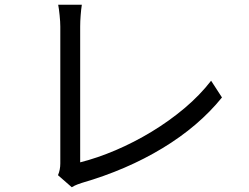

<svg xmlns="http://www.w3.org/2000/svg" viewBox="-20 -764 1040 802"><path d="M222.2 -32.2Q231.9 -54.7 231.9 -81.1Q231.9 -96.7 231.9 -137.7Q231.9 -178.7 231.9 -235.4Q231.9 -292 231.9 -354.7Q231.9 -417.5 231.9 -476.8Q231.9 -536.1 231.9 -582.8Q231.9 -629.4 231.9 -652.8Q231.9 -672.4 229 -700.7Q226.1 -729 223.1 -744.1H321.8Q318.8 -725.1 316.9 -700Q314.9 -674.8 314.9 -652.8Q314.9 -629.4 314.9 -582.3Q314.9 -535.2 314.9 -475.3Q314.9 -415.5 314.9 -353Q314.9 -290.5 314.9 -234.4Q314.9 -178.2 314.9 -138.4Q314.9 -98.6 314.9 -85.9Q386.7 -104 463.4 -136.7Q540 -169.4 613.8 -214.1Q687.5 -258.8 751.5 -312.7Q815.4 -366.7 861.8 -426.8L907.2 -356.9Q809.6 -236.3 659.2 -145.3Q508.8 -54.2 321.8 0Q314 2.4 303 6.6Q292 10.7 279.8 18.1Z"/></svg>

Font: Source Han Sans CN
Style: Regular
Weight: 400
Designer: Ryoko NISHIZUKA  (kana, bopomofo & ideographs); Paul D. Hunt (Latin, Greek & Cyrillic); Sandoll Communications , Soo-you
Foundry: Adobe
Version: Version 2.004;hotconv 1.0.118;makeotfexe 2.5.65603